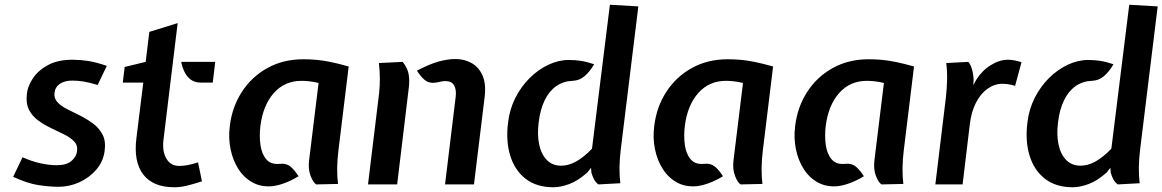

<svg xmlns="http://www.w3.org/2000/svg" viewBox="-20 -778 4904 810"><path d="M227.5 10Q189 10 142.5 3Q96 -4 35.5 -32L75 -114.5Q116 -96.5 152.2 -88.8Q188.5 -81 220 -81Q260 -81 281.2 -98.8Q302.5 -116.5 305 -140.5Q308.5 -165 293 -181.2Q277.5 -197.5 251.5 -210.5Q225.5 -223.5 196.2 -237.2Q167 -251 141.5 -269.5Q116 -288 102.2 -315.2Q88.5 -342.5 93.5 -383Q97 -415 119 -448Q141 -481 182.5 -503.5Q224 -526 286 -526Q318 -526 352.2 -520.8Q386.5 -515.5 430.5 -500L392 -419.5Q357.5 -430 333 -434Q308.5 -438 284.5 -438Q253.5 -438 233.2 -424.8Q213 -411.5 210 -386.5Q207 -363.5 222.2 -347Q237.5 -330.5 263.5 -317.5Q289.5 -304.5 318.5 -290Q347.5 -275.5 373 -256.5Q398.5 -237.5 412.8 -210Q427 -182.5 421.5 -142Q416 -97.5 387 -63.2Q358 -29 315.5 -9.5Q273 10 227.5 10Z M715.5 12Q625.5 12 584.2 -42Q543 -96 555.5 -195.5L584.5 -429.5H498L506 -495.5L594.5 -517L610 -643.5L729.5 -680.5L670 -191Q663.5 -140 681.8 -109Q700 -78 735.5 -78Q752 -78 770.5 -81.2Q789 -84.5 815.5 -93L832 -13Q793 -0.5 766.5 5.8Q740 12 715.5 12ZM828 -429.5Q801 -429.5 784 -442.8Q767 -456 757.8 -476Q748.5 -496 744.5 -517H888L877.5 -429.5Z M1128 7.5Q1081.5 11.5 1045.5 -8.2Q1009.5 -28 986 -64.5Q962.5 -101 952.8 -148.2Q943 -195.5 949.5 -246Q959 -326.5 1000.5 -390.5Q1042 -454.5 1108.5 -491.2Q1175 -528 1259.5 -528Q1287.5 -528 1315.5 -525.5Q1343.5 -523 1376 -516.2Q1408.5 -509.5 1451 -497.5L1408 -145.5Q1403 -105.5 1402.5 -69.8Q1402 -34 1406 -2L1314 0Q1301 -8 1290.2 -36.2Q1279.5 -64.5 1284 -102L1324 -428Q1303.5 -433 1285.2 -435Q1267 -437 1252 -437Q1181 -437 1135.2 -385.5Q1089.5 -334 1078.5 -246Q1073.5 -204.5 1078.8 -166.5Q1084 -128.5 1103.8 -105.5Q1123.5 -82.5 1162 -87Q1188.5 -89.5 1206 -74.8Q1223.5 -60 1239.5 -34.5Q1211 -17 1181.8 -6Q1152.5 5 1128 7.5Z M1857.5 0 1902.5 -370.5Q1906 -399 1896 -417.5Q1886 -436 1858.5 -436Q1848 -436 1838.5 -433.5Q1829 -431 1815 -429Q1788.5 -426 1770.8 -441.5Q1753 -457 1739 -480Q1793.5 -508.5 1831.8 -518.8Q1870 -529 1901.5 -529Q1938 -529 1968.5 -512.5Q1999 -496 2015.2 -460.5Q2031.5 -425 2024.5 -368L1979.5 0ZM1532.5 0 1579.5 -386Q1582.5 -414 1582.5 -445.5Q1582.5 -477 1578.5 -512L1679 -517Q1700 -490 1704.2 -463.5Q1708.5 -437 1704.5 -407L1655.5 0Z M2315 12Q2243.5 12 2197.5 -23.8Q2151.5 -59.5 2132.5 -121.5Q2113.5 -183.5 2123.5 -261.5Q2130 -317.5 2154.2 -365.2Q2178.5 -413 2214.5 -448.8Q2250.5 -484.5 2293.5 -504.8Q2336.5 -525 2380 -525Q2404.5 -525 2429 -521.5Q2453.5 -518 2486.5 -507Q2469 -476.5 2446.8 -457.2Q2424.5 -438 2395.5 -437Q2356.5 -435.5 2326.8 -414.8Q2297 -394 2278 -355.2Q2259 -316.5 2252.5 -261.5Q2246 -210.5 2254.5 -169.2Q2263 -128 2286.5 -103.5Q2310 -79 2347.5 -79Q2378.5 -79 2410.2 -96.5Q2442 -114 2477.5 -150.5L2553 -758L2673 -751L2599 -148.5Q2594 -108.5 2593.5 -72.8Q2593 -37 2597 -5L2504.5 0Q2493 -8.5 2486.2 -21Q2479.5 -33.5 2475 -49.5L2473.5 -70L2457.5 -50Q2418 -15 2381.5 -1.5Q2345 12 2315 12Z M2918.5 7.5Q2872 11.5 2836 -8.2Q2800 -28 2776.5 -64.5Q2753 -101 2743.2 -148.2Q2733.5 -195.5 2740 -246Q2749.5 -326.5 2791 -390.5Q2832.5 -454.5 2899 -491.2Q2965.5 -528 3050 -528Q3078 -528 3106 -525.5Q3134 -523 3166.5 -516.2Q3199 -509.5 3241.5 -497.5L3198.5 -145.5Q3193.5 -105.5 3193 -69.8Q3192.5 -34 3196.5 -2L3104.5 0Q3091.5 -8 3080.8 -36.2Q3070 -64.5 3074.5 -102L3114.5 -428Q3094 -433 3075.8 -435Q3057.5 -437 3042.5 -437Q2971.5 -437 2925.8 -385.5Q2880 -334 2869 -246Q2864 -204.5 2869.2 -166.5Q2874.5 -128.5 2894.2 -105.5Q2914 -82.5 2952.5 -87Q2979 -89.5 2996.5 -74.8Q3014 -60 3030 -34.5Q3001.5 -17 2972.2 -6Q2943 5 2918.5 7.5Z M3513 7.5Q3466.5 11.5 3430.5 -8.2Q3394.5 -28 3371 -64.5Q3347.5 -101 3337.8 -148.2Q3328 -195.5 3334.5 -246Q3344 -326.5 3385.5 -390.5Q3427 -454.5 3493.5 -491.2Q3560 -528 3644.5 -528Q3672.5 -528 3700.5 -525.5Q3728.5 -523 3761 -516.2Q3793.5 -509.5 3836 -497.5L3793 -145.5Q3788 -105.5 3787.5 -69.8Q3787 -34 3791 -2L3699 0Q3686 -8 3675.2 -36.2Q3664.5 -64.5 3669 -102L3709 -428Q3688.5 -433 3670.2 -435Q3652 -437 3637 -437Q3566 -437 3520.2 -385.5Q3474.5 -334 3463.5 -246Q3458.5 -204.5 3463.8 -166.5Q3469 -128.5 3488.8 -105.5Q3508.5 -82.5 3547 -87Q3573.5 -89.5 3591 -74.8Q3608.5 -60 3624.5 -34.5Q3596 -17 3566.8 -6Q3537.5 5 3513 7.5Z M3926 0 3970.5 -367Q3974.5 -402 3975.5 -439.5Q3976.5 -477 3972 -512L4065 -517Q4074.5 -506.5 4080.5 -486Q4086.5 -465.5 4087.5 -440.5L4086 -419L4098 -440.5Q4122.5 -480 4159.5 -503Q4196.5 -526 4231.5 -526Q4246 -526 4260 -523.2Q4274 -520.5 4289.5 -515.5L4262.5 -416Q4245 -421 4232.2 -422.8Q4219.5 -424.5 4209 -424.5Q4176 -424.5 4147 -404.2Q4118 -384 4098 -346Q4078 -308 4071.5 -254.5L4041 0Z M4506 12Q4434.5 12 4388.5 -23.8Q4342.5 -59.5 4323.5 -121.5Q4304.5 -183.5 4314.5 -261.5Q4321 -317.5 4345.2 -365.2Q4369.5 -413 4405.5 -448.8Q4441.5 -484.5 4484.5 -504.8Q4527.5 -525 4571 -525Q4595.5 -525 4620 -521.5Q4644.5 -518 4677.5 -507Q4660 -476.5 4637.8 -457.2Q4615.5 -438 4586.5 -437Q4547.5 -435.5 4517.8 -414.8Q4488 -394 4469 -355.2Q4450 -316.5 4443.5 -261.5Q4437 -210.5 4445.5 -169.2Q4454 -128 4477.5 -103.5Q4501 -79 4538.5 -79Q4569.5 -79 4601.2 -96.5Q4633 -114 4668.5 -150.5L4744 -758L4864 -751L4790 -148.5Q4785 -108.5 4784.5 -72.8Q4784 -37 4788 -5L4695.5 0Q4684 -8.5 4677.2 -21Q4670.5 -33.5 4666 -49.5L4664.5 -70L4648.5 -50Q4609 -15 4572.5 -1.5Q4536 12 4506 12Z"/></svg>

Font: Expletus Sans SemiBold
Style: Italic
Weight: 600
Italic angle: -7°
Version: Version 7.500